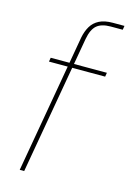

<svg xmlns="http://www.w3.org/2000/svg" viewBox="-112 -776 564 832"><g transform="rotate(15 170.0 -360.0)"><path d="M63 0 172 -623Q178 -653 191 -674.5Q204 -696 227.5 -708Q251 -720 288 -720H340L337 -702H283Q242 -702 221 -684Q200 -666 192 -622L83 0ZM64 -486 67 -504H319L316 -486Z"/></g></svg>

Font: DM Sans Thin
Style: Italic
Weight: 250
Italic angle: -10°
Designer: Colophon Foundry, Jonny Pinhorn
Foundry: Colophon Foundry
Version: Version 4.004;gftools[0.9.30]